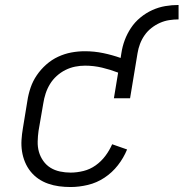

<svg xmlns="http://www.w3.org/2000/svg" viewBox="-20 -744 738 772"><path d="M264 8Q240 8 217.5 5Q195 2 173.5 -5.5Q152 -13 134 -25.5Q116 -38 102.5 -55Q89 -72 80.5 -92.5Q72 -113 68.5 -135.5Q65 -158 66.5 -181.5Q68 -205 72 -228L90 -338Q94 -365 103 -391.5Q112 -418 128 -441.5Q144 -465 166 -484.5Q188 -504 214 -516Q240 -528 267 -533Q294 -538 321 -538Q359 -538 395 -530.5Q431 -523 465 -511L468 -530Q472 -557 481.5 -582.5Q491 -608 506.5 -631.5Q522 -655 544.5 -673.5Q567 -692 592.5 -703.5Q618 -715 644.5 -719.5Q671 -724 698 -724V-666Q679 -666 660 -663Q641 -660 623 -652Q605 -644 589 -631.5Q573 -619 561.5 -602.5Q550 -586 543 -567.5Q536 -549 533 -530L503 -349H438L455 -452Q424 -464 390.5 -472Q357 -480 322 -480Q322 -480 322 -480Q322 -480 322 -480Q302 -480 282 -476Q262 -472 243 -462.5Q224 -453 208 -438.5Q192 -424 181 -406Q170 -388 163.5 -368Q157 -348 154 -328L135 -218Q132 -197 131.5 -175Q131 -153 136.5 -133.5Q142 -114 154 -97Q166 -80 183 -69.5Q200 -59 221 -54.5Q242 -50 264 -50Q289 -50 315.5 -56.5Q342 -63 364.5 -79Q387 -95 403.5 -117Q420 -139 431 -164L491 -143Q477 -109 454 -79.5Q431 -50 400 -29.5Q369 -9 333.5 -0.5Q298 8 264 8Z"/></svg>

Font: Iosevka Curly Slab LtEx
Style: Italic
Weight: 300
Width: 7
Italic angle: -9°
Monospace: yes
Designer: Belleve Invis
Foundry: Belleve Invis
Version: Version 11.1.0; ttfautohint (v1.8.3)